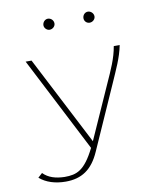

<svg xmlns="http://www.w3.org/2000/svg" viewBox="-89 -714 804 959"><g transform="rotate(-10 312.5 -234.5)"><path d="M219 -587C235 -587 248 -600 248 -614C248 -631 234 -643 219 -643C205 -643 192 -630 192 -614C192 -600 205 -587 219 -587ZM422 -587C438 -587 451 -600 451 -614C451 -631 436 -643 422 -643C407 -643 395 -630 395 -614C395 -599 407 -587 422 -587ZM167 174C247 174 302 139 340 52L483 -270C510 -332 538 -389 550 -451H520C510 -390 484 -335 457 -275L336 -4L335 -1L103 -451H73L320 30C267 136 227 150 165 150C120 149 83 138 57 111L35 131C67 159 113 174 167 174Z"/></g></svg>

Font: Inconsolata Expanded ExtraLight
Style: Regular
Weight: 200
Width: 7
Monospace: yes
Designer: Raph Levien, Cyreal, Brenton Simpson
Foundry: Raph Levien, Cyreal, Google
Version: Version 3.100